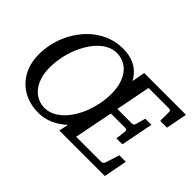

<svg xmlns="http://www.w3.org/2000/svg" viewBox="-126 -975 1280 1280"><g transform="rotate(45 513.5 -335.5)"><path d="M577.1 -417Q577.1 -475.6 562.7 -517.3Q548.3 -559.1 524.9 -585.7Q501.5 -612.3 471.4 -624.8Q441.4 -637.2 410.2 -637.2Q375 -637.2 342.8 -621.3Q310.5 -605.5 283 -577.6Q255.4 -549.8 232.9 -512.5Q210.4 -475.1 194.3 -432.4Q178.2 -389.6 169.7 -343.5Q161.1 -297.4 161.1 -252Q161.1 -197.8 174.8 -157.5Q188.5 -117.2 211.4 -90.1Q234.4 -63 264.4 -49.6Q294.4 -36.1 327.1 -36.1Q363.3 -36.1 395.8 -52Q428.2 -67.9 456.1 -95.5Q483.9 -123 506.3 -160.2Q528.8 -197.3 544.4 -239.7Q560.1 -282.2 568.6 -327.6Q577.1 -373 577.1 -417ZM998 -521H934.1V-602.1Q934.1 -612.8 929.7 -616.9Q925.3 -621.1 914.1 -621.1H724.1L675.8 -375H811Q821.8 -375 826.9 -379.2Q832 -383.3 835 -394L854 -460.9H911.1L866.2 -231.9H810.1L818.8 -303.2Q821.8 -323.2 799.8 -323.2H667L612.8 -49.8H849.1Q858.9 -49.8 864.5 -55.4Q870.1 -61 873 -69.8L903.8 -166H964.8L933.1 0H503.9L518.1 -66.9Q471.2 -24.9 422.9 -4.4Q374.5 16.1 319.8 16.1Q263.2 16.1 213.6 -2.7Q164.1 -21.5 127.2 -57.4Q90.3 -93.3 69.1 -145.3Q47.9 -197.3 47.9 -263.2Q47.9 -314.5 59.8 -366Q71.8 -417.5 94.5 -464.6Q117.2 -511.7 149.9 -552.2Q182.6 -592.8 223.9 -622.8Q265.1 -652.8 314.2 -669.9Q363.3 -687 418.9 -687Q457 -687 487.5 -679Q518.1 -670.9 542.2 -656.5Q566.4 -642.1 584.5 -622.1Q602.5 -602.1 616.2 -578.1L632.8 -670.9H1026.9Z"/></g></svg>

Font: Charis SIL Viet
Style: Italic
Weight: 400
Italic angle: -11°
Foundry: SIL International
Version: Version 5.000